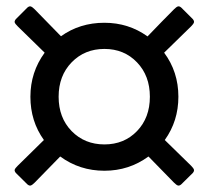

<svg xmlns="http://www.w3.org/2000/svg" viewBox="-20 -649 650 598"><path d="M169.9 -536.1Q228.5 -578.1 305.2 -578.1Q380.4 -578.1 439.5 -535.6Q488.8 -586.9 522 -620.1Q529.3 -627.4 533.9 -628.9Q538.6 -630.4 544.4 -625.5L580.6 -589.4Q585.4 -583.5 584 -578.9Q582.5 -574.2 575.2 -566.9Q567.4 -559.1 491.2 -484.9Q535.6 -425.3 535.6 -347.7Q535.6 -272 493.2 -212.9Q567.4 -140.6 575.2 -132.8Q582.5 -125.5 584 -120.8Q585.4 -116.2 580.6 -110.4L544.4 -74.7Q538.6 -69.8 533.9 -71.3Q529.3 -72.8 522 -80.1Q514.6 -87.4 442.4 -161.6Q381.8 -117.2 305.2 -117.2Q228 -117.2 167.5 -161.6Q94.2 -86.4 87.9 -80.1Q80.6 -72.8 75.9 -71.3Q71.3 -69.8 65.4 -74.7L29.3 -110.4Q24.4 -116.7 25.9 -120.8Q27.3 -125 35.2 -132.8Q60.5 -158.2 116.7 -212.9Q74.7 -271.5 74.7 -347.7Q74.7 -424.3 119.1 -484.9Q42 -560.1 35.2 -566.9Q27.3 -574.7 25.9 -578.9Q24.4 -583 29.3 -589.4L65.4 -625.5Q71.3 -630.4 75.9 -628.9Q80.6 -627.4 87.9 -620.1Q94.7 -613.3 169.9 -536.1ZM203.1 -454.8Q162.6 -413.1 162.6 -347.7Q162.6 -282.2 203.1 -240.7Q243.7 -199.2 305.2 -199.2Q366.7 -199.2 406.7 -240.7Q446.8 -282.2 446.8 -347.7Q446.8 -413.1 406.7 -454.8Q366.7 -496.6 305.2 -496.6Q243.7 -496.6 203.1 -454.8Z"/></svg>

Font: Cooper* SemiBold
Style: Regular
Weight: 600
Designer: Owen Earl
Foundry: indestructible type*
Version: Version 0.001